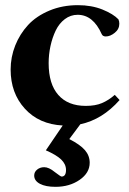

<svg xmlns="http://www.w3.org/2000/svg" viewBox="-20 -473 496 740"><path d="M193.8 247.1Q155.8 247.1 133.8 235.4Q111.8 223.6 111.8 203.6Q111.8 189.9 123 180.7Q134.3 171.4 150.4 171.4Q168.5 171.4 190.9 189.9Q213.9 207.5 217.3 207.5Q234.4 207.5 234.4 182.1Q234.4 159.7 215.8 141.8Q197.3 124 156.7 106.4L221.7 10.7Q130.4 5.9 75.7 -54.2Q21 -114.3 21 -205.1Q21 -252.9 38.6 -297.4Q56.2 -341.8 88.1 -376.5Q120.1 -411.1 170.2 -432.1Q220.2 -453.1 280.3 -453.1Q333 -453.1 374.8 -436.3Q416.5 -419.4 436.5 -398.4Q439.9 -390.6 439.9 -381.8Q439.9 -360.8 422.4 -346.7Q404.8 -332.5 387.7 -332.5Q376 -332.5 372.1 -341.3Q338.9 -416 279.3 -416Q252 -416 230 -399.4Q208 -382.8 194.8 -355.5Q181.6 -328.1 174.6 -295.7Q167.5 -263.2 167.5 -229.5Q167.5 -149.4 204.6 -107.2Q241.7 -64.9 310.5 -64.9Q347.7 -64.9 373 -75.7Q398.4 -86.4 422.4 -107.4L440.9 -87.4Q374.5 -12.2 289.6 5.9L247.1 63Q289.1 84.5 307.4 105.7Q325.7 127 325.7 154.3Q325.7 193.4 286.9 220.2Q248 247.1 193.8 247.1Z"/></svg>

Font: Elstob 10pt
Style: Bold
Weight: 700
Designer: Peter S. Baker
Version: Version 1.015